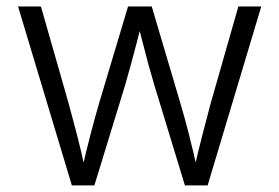

<svg xmlns="http://www.w3.org/2000/svg" viewBox="-20 -562 847 582"><path d="M197.8 0 34.7 -542.5H104L187.5 -250.5Q199.7 -206.5 212.9 -155.5Q226.1 -104.5 239.3 -43H227.5Q240.7 -102.5 254.2 -153.8Q267.6 -205.1 280.8 -250.5L368.2 -542.5H439.9L526.4 -250.5Q539.6 -206.1 552.7 -154.8Q565.9 -103.5 579.1 -43H566.9Q580.6 -103 593.8 -154.1Q606.9 -205.1 619.1 -250.5L702.6 -542.5H772L609.4 0H540.5L447.8 -304.2Q438.5 -335.4 429.7 -367.4Q420.9 -399.4 412.6 -432.6Q404.3 -465.8 395.5 -499.5H411.6Q403.3 -465.8 394.5 -432.6Q385.7 -399.4 377 -367.2Q368.2 -335 359.4 -304.2L266.1 0Z"/></svg>

Font: Inter 16pt Light
Style: Regular
Weight: 300
Version: Version 4.001;git-66647c0bb